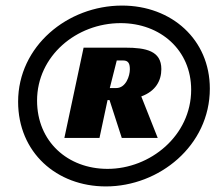

<svg xmlns="http://www.w3.org/2000/svg" viewBox="-20 -655 795 689"><path d="M733 -337C733 -513 596 -635 418 -635C222 -635 45 -489 45 -290C45 -108 183 14 360 14C551 14 733 -132 733 -337ZM666 -333C666 -168 519 -49 366 -49C223 -49 113 -147 113 -294C113 -454 254 -572 413 -572C556 -572 666 -475 666 -333ZM559 -407C559 -472 505 -484 429 -484H280L211 -160H337L366 -296H373L417 -160H546L487 -309C539 -328 559 -366 559 -407ZM374 -339 399 -438H422C442 -438 446 -425 446 -406C446 -383 432 -339 397 -339Z"/></svg>

Font: Racing Sans One
Style: Regular
Weight: 400
Designer: Pablo Impallari, Rodrigo Fuenzalida
Foundry: Pablo Impallari, Rodrigo Fuenzalida
Version: Version 1.001